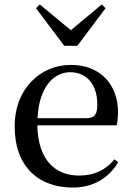

<svg xmlns="http://www.w3.org/2000/svg" viewBox="-20 -829 594 864"><path d="M307 15C399 15 469 -27 512 -99L495 -112C456 -65 406 -39 336 -39C229 -39 151 -108 148 -265H505C509 -281 511 -301 511 -325C511 -445 434 -537 299 -537C164 -537 46 -432 46 -260C46 -78 155 15 307 15ZM149 -297C155 -432 218 -504 296 -504C372 -504 418 -446 418 -360C418 -316 407 -297 370 -297ZM159 -809 142 -792 269 -623H328L455 -792L438 -809L299 -693Z"/></svg>

Font: Source Han Serif CN Medium
Style: Regular
Weight: 500
Designer: Ryoko NISHIZUKA 西塚涼子 (kana & ideographs); Frank Grießhammer (Latin, Greek & Cyrillic); Wenlong ZHANG 张文龙 (bopomofo); San
Foundry: Adobe
Version: Version 2.002;hotconv 1.1.0;makeotfexe 2.6.0